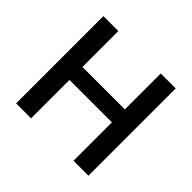

<svg xmlns="http://www.w3.org/2000/svg" viewBox="-164 -894 1089 1089"><g transform="rotate(45 380.0 -350.0)"><path d="M90 0V-700H210V-412H550V-700H670V0H550V-308H210V0Z"/></g></svg>

Font: Golos Text Medium
Style: Regular
Weight: 500
Designer: A.Korolkova, Vitaly Kuzmin
Foundry: ParaType Ltd
Version: Version 2.004